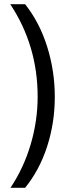

<svg xmlns="http://www.w3.org/2000/svg" viewBox="-20 -740 331 918"><path d="M242 -277Q242 -153 205.5 -40Q169 73 100 158H30Q93 64 126.5 -49Q160 -162 160 -278Q160 -522 29 -720H100Q169 -633 205.5 -517Q242 -401 242 -277Z"/></svg>

Font: Noto Sans Myanmar ExtraCondensed
Style: Regular
Weight: 400
Width: 2
Designer: Monotype Design Team
Foundry: Monotype Imaging Inc.
Version: Version 2.107; ttfautohint (v1.8.4.7-5d5b)